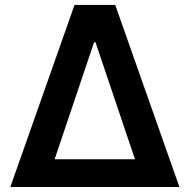

<svg xmlns="http://www.w3.org/2000/svg" viewBox="-20 -747 758 767"><path d="M21.3 0 277.7 -727.3H440.3L696.7 0ZM198.2 -110.8H519.2L361.5 -578.1H355.8Z"/></svg>

Font: Riot Sans
Style: Regular
Weight: 400
Designer: Rasmus Andersson
Foundry: rsms
Version: Version 3.005